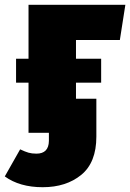

<svg xmlns="http://www.w3.org/2000/svg" viewBox="-67 -554 543 801"><path d="M111 227Q15 227 -47 182L17 69Q38 79 52 83Q66 87 85 87Q136 87 137 34V0H52V-209H0V-309H52V-534H456L433 -387H250V-309H355V-209H250V-142H335V16Q335 124 272 175.5Q209 227 111 227Z"/></svg>

Font: Trujillo Black
Style: Regular
Weight: 900
Designer: Fira Sans original fonts by bBox Type GmbH, Carrois Corporate GbR, & Edenspiekermann AG / Changes by Cristiano Sobral
Foundry: Fira Sans original fonts by bBox Type GmbH, Carrois Corporate GbR, & Edenspiekermann AG / Changes by Cristiano Sobral
Version: Version 4.301;July 28, 2020;FontCreator 13.0.0.2655 64-bit